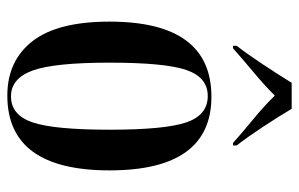

<svg xmlns="http://www.w3.org/2000/svg" viewBox="-166 -640 816 524"><g transform="rotate(90 242.0 -378.0)"><path d="M241 10Q445 10 445 -269Q445 -547 244 -547Q39 -547 39 -269Q39 -127 92.5 -58.5Q146 10 241 10ZM243 0Q194 0 172.5 -59Q151 -118 151 -269Q151 -420 171 -478.5Q191 -537 242 -537Q294 -537 314 -478.5Q334 -420 334 -269Q334 -118 314 -59Q294 0 243 0ZM105 -606H112Q141 -632 176.5 -661.5Q212 -691 241 -720Q269 -691 305 -661.5Q341 -632 370 -606H377V-616Q355 -644 326 -688Q297 -732 277 -766H206Q185 -732 156 -688Q127 -644 105 -616Z"/></g></svg>

Font: Noto Serif Display Condensed Semi
Style: Regular
Weight: 600
Width: 3
Designer: Monotype Design Team
Foundry: Monotype Imaging Inc.
Version: Version 1.900